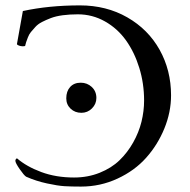

<svg xmlns="http://www.w3.org/2000/svg" viewBox="-20 -687 705 713"><path d="M226.1 -321.8Q226.1 -348.1 240.5 -364Q254.9 -379.9 279.8 -379.9Q303.7 -379.9 320.8 -364Q337.9 -348.1 337.9 -323.2Q337.9 -300.8 321.5 -284.4Q305.2 -268.1 282.2 -268.1Q258.3 -268.1 242.2 -283.4Q226.1 -298.8 226.1 -321.8ZM37.1 -89.8Q37.1 -96.2 43 -99.1Q78.6 -68.4 133.3 -48.1Q188 -27.8 254.9 -27.8Q306.2 -27.8 350.1 -45.4Q394 -63 423.8 -91.8Q453.6 -120.6 474.6 -158Q495.6 -195.3 505.4 -234.9Q515.1 -274.4 515.1 -314Q515.1 -377 497.3 -434.8Q479.5 -492.7 448 -536.9Q416.5 -581.1 369.9 -607.4Q323.2 -633.8 269 -633.8Q238.8 -633.8 213.1 -630.4Q187.5 -627 168.9 -619.9Q150.4 -612.8 135.7 -605.2Q121.1 -597.7 111.3 -586.9Q101.6 -576.2 94.7 -567.9Q87.9 -559.6 83.5 -547.9Q79.1 -536.1 77.1 -530.5Q75.2 -524.9 73.2 -516.1Q69.3 -515.1 63 -515.1Q60.5 -515.1 55.9 -516.1Q51.3 -517.1 46.9 -519.3Q42.5 -521.5 43 -523.9L64.9 -646Q161.6 -667 276.9 -667Q375 -667 452.6 -622.6Q530.3 -578.1 572.8 -502Q615.2 -425.8 615.2 -333Q615.2 -270.5 590.3 -209.7Q565.4 -148.9 522.7 -101.1Q480 -53.2 416.3 -23.7Q352.5 5.9 280.8 5.9Q244.6 5.9 219.5 4.4Q194.3 2.9 154.1 -5.9Q113.8 -14.6 77.1 -30.8Q69.3 -35.6 53.2 -58.8Q37.1 -82 37.1 -89.8Z"/></svg>

Font: Crimson
Style: Roman
Weight: 400
Version: Version 0.8